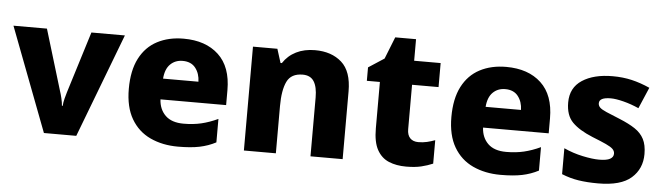

<svg xmlns="http://www.w3.org/2000/svg" viewBox="-45 -832 3499 1011"><g transform="rotate(5 1705.0 -326.5)"><path d="M209 0 0 -549H177L275 -225Q279 -214 284.5 -191Q290 -168 291 -151H295Q296 -169 301.5 -190Q307 -211 311 -224L412 -549H589L380 0Z M899 -559Q1016 -559 1084 -495.5Q1152 -432 1152 -309V-230H805Q808 -177 841 -145Q874 -113 937 -113Q988 -113 1030.5 -123Q1073 -133 1118 -154V-30Q1078 -9 1032 0.5Q986 10 918 10Q836 10 771.5 -20Q707 -50 670.5 -112.5Q634 -175 634 -271Q634 -368 667 -432Q700 -496 760 -527.5Q820 -559 899 -559ZM904 -442Q865 -442 839 -416.5Q813 -391 809 -340H996Q995 -383 972 -412.5Q949 -442 904 -442Z M1594 -559Q1681 -559 1734.5 -511.5Q1788 -464 1788 -358V0H1618V-311Q1618 -367 1599.5 -396Q1581 -425 1540 -425Q1479 -425 1457 -379.5Q1435 -334 1435 -250V0H1266V-549H1395L1418 -476H1425Q1451 -516 1494 -537.5Q1537 -559 1594 -559Z M2177 -124Q2201 -124 2222.5 -129Q2244 -134 2265 -142V-18Q2237 -6 2204 2Q2171 10 2124 10Q2072 10 2032.5 -6.5Q1993 -23 1970.5 -63.5Q1948 -104 1948 -177V-422H1879V-493L1962 -547L2008 -663H2118V-549H2258V-422H2118V-187Q2118 -156 2133.5 -140Q2149 -124 2177 -124Z M2604 -559Q2721 -559 2789 -495.5Q2857 -432 2857 -309V-230H2510Q2513 -177 2546 -145Q2579 -113 2642 -113Q2693 -113 2735.5 -123Q2778 -133 2823 -154V-30Q2783 -9 2737 0.5Q2691 10 2623 10Q2541 10 2476.5 -20Q2412 -50 2375.5 -112.5Q2339 -175 2339 -271Q2339 -368 2372 -432Q2405 -496 2465 -527.5Q2525 -559 2604 -559ZM2609 -442Q2570 -442 2544 -416.5Q2518 -391 2514 -340H2701Q2700 -383 2677 -412.5Q2654 -442 2609 -442Z M3369 -165Q3369 -87 3314 -38.5Q3259 10 3139 10Q3081 10 3035.5 3Q2990 -4 2946 -22V-159Q2994 -137 3046 -126Q3098 -115 3133 -115Q3173 -115 3191 -125Q3209 -135 3209 -153Q3209 -167 3198.5 -177.5Q3188 -188 3162 -200Q3136 -212 3088 -231Q3017 -260 2981 -296.5Q2945 -333 2945 -401Q2945 -479 3006 -519Q3067 -559 3167 -559Q3221 -559 3268 -548Q3315 -537 3364 -515L3316 -403Q3276 -421 3235 -431.5Q3194 -442 3167 -442Q3106 -442 3106 -411Q3106 -398 3115.5 -388.5Q3125 -379 3150.5 -368Q3176 -357 3223 -338Q3272 -318 3304.5 -296.5Q3337 -275 3353 -244Q3369 -213 3369 -165Z"/></g></svg>

Font: Noto Sans Cherokee ExtraBold
Style: Regular
Weight: 800
Designer: Monotype Design Team
Foundry: Monotype Imaging Inc.
Version: Version 2.001; ttfautohint (v1.8.4.7-5d5b)